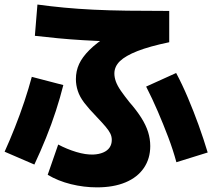

<svg xmlns="http://www.w3.org/2000/svg" viewBox="-20 -793 920 832"><path d="M186.7 -35.6 232.2 -166.7Q270 -146.7 310.6 -134.4Q351.1 -122.2 384.4 -123.3Q408.9 -124.4 427.2 -132.2Q445.6 -140 455 -153.9Q464.4 -167.8 464.4 -186.7Q464.4 -201.1 458.3 -213.9Q452.2 -226.7 437.8 -243.9Q423.3 -261.1 397.8 -287.8Q364.4 -322.2 345 -347.8Q325.6 -373.3 317.2 -398.9Q308.9 -424.4 308.9 -450Q308.9 -485.6 322.8 -515.6Q336.7 -545.6 367.2 -576.1Q397.8 -606.7 447.8 -638.9L460 -613.3Q395.6 -615.6 339.4 -618.9Q283.3 -622.2 231.7 -627.2Q180 -632.2 131.1 -637.8L142.2 -773.3Q198.9 -765.6 257.8 -760Q316.7 -754.4 383.9 -751.1Q451.1 -747.8 532.2 -746.7Q613.3 -745.6 713.3 -745.6V-610Q627.8 -592.2 575.6 -571.7Q523.3 -551.1 499.4 -527.8Q475.6 -504.4 475.6 -474.4Q475.6 -457.8 482.2 -439.4Q488.9 -421.1 503.9 -399.4Q518.9 -377.8 541.1 -350Q572.2 -314.4 592.2 -282.8Q612.2 -251.1 621.7 -221.1Q631.1 -191.1 631.1 -160Q631.1 -105.6 603.3 -65Q575.6 -24.4 523.9 -2.8Q472.2 18.9 400 18.9Q343.3 18.9 287.2 5Q231.1 -8.9 186.7 -35.6ZM0 -135.6Q22.2 -184.4 44.4 -240.6Q66.7 -296.7 85.6 -353.3Q104.4 -410 117.8 -460L254.4 -424.4Q241.1 -371.1 222.2 -312.8Q203.3 -254.4 179.4 -195.6Q155.6 -136.7 128.9 -80ZM744.4 -90Q730 -143.3 708.9 -198.9Q687.8 -254.4 663.9 -310Q640 -365.6 613.3 -417.8L743.3 -476.7Q770 -426.7 794.4 -368.9Q818.9 -311.1 840.6 -251.1Q862.2 -191.1 880 -132.2Z"/></svg>

Font: Paperlogy 8 ExtraBold
Style: Regular
Weight: 800
Designer: redesigned by Lee Juim, glyphs from Gmarket Sans & Montserrat
Foundry: PT&
Version: Version 1.001